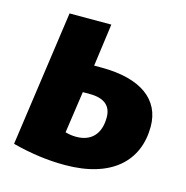

<svg xmlns="http://www.w3.org/2000/svg" viewBox="-86 -613 684 706"><g transform="rotate(15 256.0 -259.5)"><path d="M221 12C399 12 490 -75 490 -206C490 -308 410 -369 259 -369H231L253 -531H94L21 -15C90 3 154 12 221 12ZM243 -264C297 -264 325 -241 325 -197C325 -133 291 -99 235 -99C220 -99 207 -101 193 -105L216 -264Z"/></g></svg>

Font: Fira Sans OT
Style: Bold Italic
Weight: 700
Italic angle: -8°
Designer: Carrois Corporate & Edenspiekermann
Foundry: Carrois Corporate GbR & Edenspiekermann AG
Version: Version 2.001